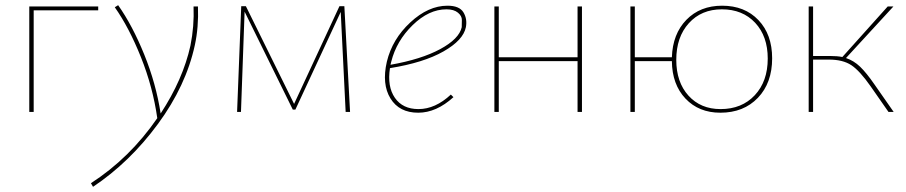

<svg xmlns="http://www.w3.org/2000/svg" viewBox="-20 -432 3498 741"><path d="M359 -407V-392H110V0H93V-407Z M744 -407Q747 -327 732 -258Q698 -101 589.5 46.5Q481 194 339 289L331 275Q481 178 587 24Q570 -96 524 -211Q478 -326 423 -404L436 -412Q491 -334 536.5 -222Q582 -110 600 6Q686 -125 715 -256Q730 -331 727 -407Z M1331 0H1314L1295 -386L1120 -9H1110L924 -387L910 0H895L911 -408H929L1115 -31L1290 -408H1309Z M1707 -410Q1753 -410 1768.5 -384.5Q1784 -359 1778 -327Q1768 -277 1691.5 -233.5Q1615 -190 1485 -169Q1474 -98 1504 -54.5Q1534 -11 1595 -11Q1660 -11 1720 -67L1730 -57Q1664 3 1594 3Q1521 3 1487 -52Q1453 -107 1473 -194Q1494 -281 1563.5 -345.5Q1633 -410 1707 -410ZM1762 -327Q1762 -339 1762.5 -354.5Q1763 -370 1747.5 -383Q1732 -396 1703 -396Q1635 -396 1572.5 -335Q1510 -274 1490 -194L1487 -182Q1606 -203 1679 -242.5Q1752 -282 1762 -327Z M2209 -407H2226V0H2209V-196H1905V0H1888V-407H1905V-211H2209Z M2767 -410Q2854 -410 2907 -354.5Q2960 -299 2960 -207Q2960 -112 2905 -54.5Q2850 3 2760 3Q2677 3 2625.5 -51.5Q2574 -106 2573 -196H2430V0H2413V-407H2430V-211H2573Q2576 -301 2629 -355.5Q2682 -410 2767 -410ZM2761 -11Q2843 -11 2893 -64.5Q2943 -118 2943 -206Q2943 -292 2894.5 -344Q2846 -396 2766 -396Q2687 -396 2638.5 -342.5Q2590 -289 2590 -201Q2590 -115 2637 -63Q2684 -11 2761 -11Z M3355 -106 3429 0H3409L3340 -99Q3298 -159 3265.5 -180.5Q3233 -202 3179 -202H3118V0H3101V-407H3118V-216H3182Q3211 -216 3231 -212L3406 -407H3428L3245 -208Q3275 -198 3299.5 -174.5Q3324 -151 3355 -106Z"/></svg>

Font: EauTestText Thin
Style: Italic
Weight: 250
Italic angle: -12°
Designer: Christian Thalmann (Catharsis Fonts)
Version: Version 0.001;PS 000.001;hotconv 1.0.88;makeotf.lib2.5.64775